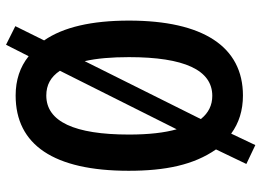

<svg xmlns="http://www.w3.org/2000/svg" viewBox="-132 -662 845 620"><g transform="rotate(-90 290.0 -352.5)"><path d="M533 -358C533 -478 512 -570 469 -632L515 -725L455 -755L418 -682C383 -710 341 -724 291 -724C132 -724 48 -601 48 -359C48 -240 67 -149 117 -77L70 21L131 50L168 -28C202 -3 243 10 291 10C449 10 533 -119 533 -358ZM165 -358C165 -534 207 -625 291 -625C325 -625 351 -611 371 -581L182 -204C171 -243 165 -294 165 -358ZM415 -358C415 -179 373 -89 290 -89C260 -89 235 -101 215 -126L402 -501C411 -462 415 -414 415 -358Z"/></g></svg>

Font: Noto Sans Sinhala UI ExtraCondensed SemiBold
Style: Regular
Weight: 600
Width: 2
Designer: Jelle Bosma - Monotype Design Team
Foundry: Monotype Imaging Inc.
Version: Version 2.006